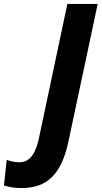

<svg xmlns="http://www.w3.org/2000/svg" viewBox="-173 -734 513 969"><path d="M-64 215C62 215 136 149 172 -18L320 -714H167L24 -39C9 34 -19 85 -74 85C-98 85 -119 80 -139 73L-153 202C-128 210 -101 215 -64 215Z"/></svg>

Font: Noto Sans Display SemiCondensed Extra
Style: Italic
Weight: 800
Width: 4
Italic angle: -12°
Designer: Monotype Design Team
Foundry: Monotype Imaging Inc.
Version: Version 1.900